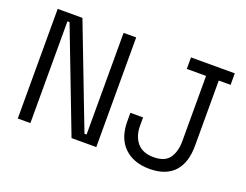

<svg xmlns="http://www.w3.org/2000/svg" viewBox="-110 -919 1477 1152"><g transform="rotate(20 628.5 -343.0)"><path d="M161.5 0H81V-700H239L488.2 -51H501.8V-700H582.2V0H424.2L175 -649.8H161.5ZM925.8 14Q823.8 14 764 -43.9Q704.2 -101.8 704.2 -210V-263.2H785.2V-210Q785.2 -143.5 820.2 -102Q855.2 -60.5 925.5 -60.5Q996.5 -60.5 1025.9 -101.9Q1055.2 -143.2 1055.2 -210V-626.5H932.2V-700H1211.8V-626.5H1136.2V-210Q1136.2 -101 1082.9 -43.5Q1029.5 14 925.8 14Z"/></g></svg>

Font: Space Grotesk Variable Light
Style: Regular
Weight: 300
Designer: Florian Karsten
Foundry: Florian Karsten
Version: Version 2.000